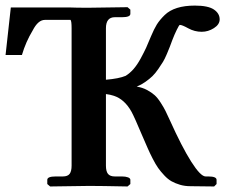

<svg xmlns="http://www.w3.org/2000/svg" viewBox="-23 -673 814 694"><path d="M751 1 665 0Q645 0 627.7 -5.1Q610.4 -10.3 596.9 -17.8Q583.5 -25.4 570.6 -39.3Q557.6 -53.2 548.6 -65.9Q539.6 -78.6 528.6 -100.1Q517.6 -121.6 510.7 -137.7L492.2 -180.2Q462.4 -251 452.1 -269.5Q427.2 -314 388.7 -326.7Q375.5 -331.1 359.9 -333V-74.2Q359.9 -53.7 367.4 -44.4Q375 -35.2 392.1 -35.2H418Q430.7 -35.2 439.5 -32Q448.2 -28.8 448.2 -22.9V-7.8L438 1Q337.9 -1 299.8 -1L158.2 1L147.9 -7.8V-22.9Q147.9 -35.2 178.2 -35.2H204.1Q221.7 -35.2 228.8 -44.7Q235.8 -54.2 235.8 -74.2V-570.8Q235.8 -597.2 231.9 -601.1H139.2Q114.7 -601.1 95.2 -563Q70.3 -522 56.2 -474.1H-2.9L16.1 -646H171.9H230Q252.9 -645 295.9 -645L438 -647L448.2 -638.2V-623Q448.2 -610.8 418 -610.8H392.1Q359.9 -610.8 359.9 -570.8V-384.8Q406.7 -388.7 431.2 -398.9Q446.3 -408.2 460 -423.8Q473.6 -439.5 485.8 -462.2Q498 -484.9 505.1 -500.2Q512.2 -515.6 522.9 -542Q533.7 -567.9 543.9 -584.5Q554.7 -601.6 572.3 -618.7Q589.8 -635.7 617.2 -644.3Q644.5 -652.8 681.2 -652.8Q729 -652.8 750 -638.7Q771 -624.5 771 -603Q771 -584.5 750.2 -571.3Q729.5 -558.1 706.1 -558.1Q680.2 -558.1 657.2 -570.8Q635.3 -583 627 -583Q624.5 -583 616 -565.4Q607.4 -547.9 600.1 -528.8L590.8 -503.9Q587.9 -496.1 580.1 -477.8Q572.3 -459.5 566.2 -449.5Q560.1 -439.5 549.3 -423.8Q538.6 -408.2 528.1 -397.9Q517.6 -387.7 502.7 -377.2Q487.8 -366.7 471.2 -359.9Q491.2 -356.9 508.1 -347.9Q524.9 -338.9 535.6 -329.3Q546.4 -319.8 558.1 -301.5Q569.8 -283.2 575.2 -272L590.8 -238.8Q634.3 -142.1 668.2 -88.6Q702.1 -35.2 720.2 -35.2H730Q759.8 -35.2 759.8 -22.9V-7.8Z"/></svg>

Font: Linux Libertine G
Style: Semibold
Weight: 600
Designer: Philipp H. Poll
Foundry: Philipp H. Poll
Version: Version 5.1.1